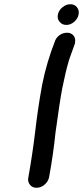

<svg xmlns="http://www.w3.org/2000/svg" viewBox="-20 -870 393 909"><path d="M153 19Q133 19 122 5Q113 -6 113 -21Q113 -25 114 -29Q133 -135 146 -242Q159 -357 180 -471Q201 -576 242 -680Q251 -699 271 -709Q284 -715 297 -715L309 -714Q336 -704 336 -678Q336 -672 335 -666Q334 -660 331 -653.5Q328 -647 312 -601L306 -583Q290 -529 275 -453Q263 -391 243 -244Q232 -137 212 -29Q207 -9 190 5Q173 19 153 19ZM352 -801Q348 -781 331 -766.5Q314 -752 294 -752Q274 -752 262 -767Q253 -778 253 -791Q253 -796 254 -801Q258 -821 275.5 -835.5Q293 -850 313 -850Q333 -850 344 -836Q353 -825 353 -811Q353 -806 352 -801Z"/></svg>

Font: Bad Comic
Style: Italic
Weight: 400
Italic angle: -11°
Designer: GGBotNet
Foundry: GGBotNet
Version: 0.95